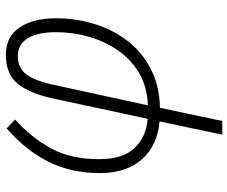

<svg xmlns="http://www.w3.org/2000/svg" viewBox="-84 -498 815 688"><g transform="rotate(-90 324.0 -153.5)"><path d="M186 234.9 233.4 10.3Q146 2.4 97.2 -53.5Q48.3 -109.4 48.3 -203.1Q48.3 -307.1 89.6 -388.9Q130.9 -470.7 208.5 -537.6L240.2 -507.3Q175.3 -449.2 136.7 -378.2Q98.1 -307.1 98.1 -206.1Q98.1 -123.5 136.7 -80.8Q175.3 -38.1 242.7 -32.2L315.9 -373Q333.5 -455.1 368.2 -497.8Q402.8 -540.5 471.7 -540.5Q537.6 -540.5 570.3 -491.2Q603 -441.9 603 -360.8Q603 -290 583 -224.4Q563 -158.7 523.2 -106.2Q483.4 -53.7 423.1 -22Q362.8 9.8 282.2 11.7L234.9 234.9ZM291 -31.7Q357.9 -34.2 407 -63.2Q456.1 -92.3 488.5 -139.6Q521 -187 537.1 -244.4Q553.2 -301.8 553.2 -360.4Q553.2 -426.3 531.5 -461.9Q509.8 -497.6 467.8 -497.6Q425.8 -497.6 402.6 -467.8Q379.4 -438 364.7 -369.6Z"/></g></svg>

Font: Open Sans Light
Style: Italic
Weight: 300
Italic angle: -12°
Designer: Monotype Design Team
Foundry: Monotype Imaging Inc.
Version: Version 3.003; ttfautohint (v1.8.4)